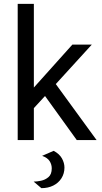

<svg xmlns="http://www.w3.org/2000/svg" viewBox="-20 -728 532 998"><path d="M72 0V-708H156V-273L356 -496H457L270 -291L482 0H379L214 -229L156 -166V0ZM195 250 155 216Q171 216 193 211.5Q215 207 232 192.5Q249 178 249 147Q249 127 238 109.5Q227 92 199 82L259 56Q289 72 302 95.5Q315 119 315 143Q315 174 299.5 198.5Q284 223 257 236.5Q230 250 195 250Z"/></svg>

Font: Atkinson Hyperlegible Next
Style: Regular
Weight: 400
Designer: Elliott Scott, Megan Eiswerth, Linus Boman, Theodore Petrosky, Letters from Sweden
Foundry: Applied Design Works, Letters from Sweden
Version: Version 2.001